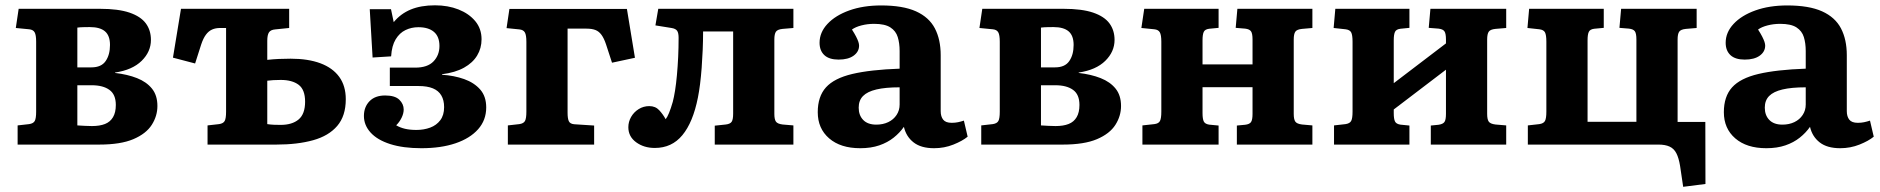

<svg xmlns="http://www.w3.org/2000/svg" viewBox="-20 -558 7256 741"><path d="M48 0V-74L92.5 -79Q109 -81.5 114.2 -91.3Q119.5 -101 119.5 -127V-397Q119.5 -423 113.7 -433.2Q108 -443.5 92.5 -445L41 -450L52 -524H366Q436.5 -524 479.8 -509.3Q523 -494.5 542.8 -467.8Q562.5 -441 562.5 -404Q562.5 -358.5 526.8 -323.3Q491 -288 424 -278V-276.5Q472 -271 508.8 -256.5Q545.5 -242 566.5 -216Q587.5 -190 587.5 -149Q587.5 -110.5 565.8 -76.3Q544 -42 494.8 -21Q445.5 0 363 0ZM335 -71.5Q365 -71.5 385.2 -79.5Q405.5 -87.5 416.2 -105.8Q427 -124 427 -153Q427 -193.5 402.2 -211.2Q377.5 -229 334 -229H278.5V-74Q291.5 -73 307.8 -72.3Q324 -71.5 335 -71.5ZM278.5 -298H333Q371 -298 387.7 -322.3Q404.5 -346.5 404.5 -384.5Q404.5 -420.5 385.2 -437Q366 -453.5 326.5 -453.5Q317.5 -453.5 303.8 -453.2Q290 -453 278.5 -451.5Z M781 0V-74L825.5 -79Q842 -81.5 847.2 -91.3Q852.5 -101 852.5 -127V-450H829.5Q812 -450 798.5 -444Q785 -438 774.8 -424.2Q764.5 -410.5 756.5 -386.5L733 -313L647.5 -335.5L678.5 -524H1096V-450L1042 -444.5Q1024.5 -443 1018 -433Q1011.5 -423 1011.5 -400.5V-327Q1034.5 -329.5 1056 -330.5Q1077.5 -331.5 1101.5 -331.5Q1169 -331.5 1216.5 -313.8Q1264 -296 1289.3 -261.3Q1314.5 -226.5 1314.5 -175Q1314.5 -110.5 1281.5 -72Q1248.5 -33.5 1188.3 -16.8Q1128 0 1046.5 0ZM1063 -76Q1107.5 -76 1132.5 -97Q1157.5 -118 1157.5 -165.5Q1157.5 -212 1132.5 -230.8Q1107.5 -249.5 1063.5 -249.5Q1046.5 -249.5 1034.5 -248.7Q1022.5 -248 1011.5 -246.5V-79Q1024.5 -77 1037.3 -76.5Q1050 -76 1063 -76Z M1606 14Q1535.5 14 1485.7 -2Q1436 -18 1410.2 -46.5Q1384.5 -75 1384.5 -110.5Q1384.5 -145 1406 -167.3Q1427.5 -189.5 1466.5 -189.5Q1504.5 -189.5 1521.3 -173Q1538 -156.5 1538 -135.5Q1538 -120 1529.8 -103.3Q1521.5 -86.5 1509 -74.5Q1524 -65.5 1543 -61Q1562 -56.5 1587 -56.5Q1616 -56.5 1640.2 -65.5Q1664.5 -74.5 1679.2 -94Q1694 -113.5 1694 -144.5Q1694 -171.5 1683.2 -189.7Q1672.5 -208 1650.7 -217Q1629 -226 1595 -226H1484.5V-297H1582.5Q1630 -297 1653 -321Q1676 -345 1676 -380.5Q1676 -417 1654.7 -435Q1633.5 -453 1594.5 -453Q1568 -453 1545 -442Q1522 -431 1507 -406.2Q1492 -381.5 1489.5 -340.5L1418 -336L1407 -522.5H1489L1499.5 -472.5Q1526 -505 1565.3 -521.3Q1604.5 -537.5 1659 -537.5Q1709 -537.5 1749.5 -521.5Q1790 -505.5 1814.3 -476.3Q1838.5 -447 1838.5 -406.5Q1838.5 -372 1821.5 -343.8Q1804.5 -315.5 1770.8 -296.8Q1737 -278 1686 -271.5V-269.5Q1732.5 -266.5 1771.3 -252.8Q1810 -239 1833.3 -212.5Q1856.5 -186 1856.5 -143.5Q1856.5 -94.5 1825.3 -59.3Q1794 -24 1738 -5Q1682 14 1606 14Z M1940 0V-74L1984.5 -79Q2001 -81.5 2006.2 -91.3Q2011.5 -101 2011.5 -127V-396.5Q2011.5 -422.5 2005.7 -432.7Q2000 -443 1984.5 -444.5L1935 -449.5L1946 -523.5H2399.5L2430.5 -335L2342 -316L2319 -386.5Q2311 -410.5 2301.2 -423.7Q2291.5 -437 2278 -442.2Q2264.5 -447.5 2243.5 -447.5H2170.5V-123Q2170.5 -100.5 2175.3 -90.3Q2180 -80 2196 -78.5L2273 -73.5V0Z M2507 13Q2465 13 2435 -9Q2405 -31 2405 -67Q2405 -88 2415.7 -106.8Q2426.5 -125.5 2445 -137Q2463.5 -148.5 2486 -148.5Q2509.5 -148.5 2524.3 -132.5Q2539 -116.5 2549 -98Q2555 -105 2562 -122Q2569 -139 2576.5 -165Q2581 -182 2585.3 -208.5Q2589.5 -235 2592.5 -268Q2595.5 -301 2597.3 -337.8Q2599 -374.5 2599 -412Q2599 -431 2593.3 -439.2Q2587.5 -447.5 2571.5 -450L2509.5 -460L2520.5 -524H3042V-450L3000.5 -446.5Q2980.5 -444.5 2974.5 -435.5Q2968.5 -426.5 2968.5 -405.5V-118.5Q2968.5 -97.5 2974.5 -88.8Q2980.5 -80 3000.5 -77.5L3042 -74V0H2738.5V-73L2781 -77.5Q2798 -79.5 2803.7 -88Q2809.5 -96.5 2809.5 -119.5V-436.5H2693.5Q2693.5 -401.5 2692 -365.7Q2690.5 -330 2688 -296.5Q2685.5 -263 2681.8 -233.5Q2678 -204 2673.5 -181.5Q2664 -133.5 2649 -97.3Q2634 -61 2613.5 -36.3Q2593 -11.5 2566.5 0.7Q2540 13 2507 13Z M3300 14Q3224 14 3180 -24Q3136 -62 3136 -125Q3136 -185.5 3167.7 -220.8Q3199.5 -256 3269.2 -272.5Q3339 -289 3452 -293V-361Q3452 -391.5 3444.7 -415Q3437.5 -438.5 3416.3 -452.2Q3395 -466 3353.5 -466Q3328 -466 3304.8 -460Q3281.5 -454 3268 -444Q3278 -428.5 3284 -416.7Q3290 -405 3292.8 -396.5Q3295.5 -388 3295.5 -382Q3295.5 -358.5 3274.5 -343.2Q3253.5 -328 3216.5 -328Q3180 -328 3161.5 -345.2Q3143 -362.5 3143 -393Q3143 -433 3173.5 -465.7Q3204 -498.5 3257.8 -517.8Q3311.5 -537 3380.5 -537Q3464.5 -537 3515 -514.3Q3565.5 -491.5 3588 -448.5Q3610.5 -405.5 3610.5 -345V-129Q3610.5 -108.5 3620 -96.3Q3629.5 -84 3653 -84Q3666 -84 3677 -86.3Q3688 -88.5 3700 -92.5L3714.5 -30.5Q3694.5 -14 3659.5 0Q3624.5 14 3585 14Q3534.5 14 3505.8 -8.5Q3477 -31 3468.5 -68.5Q3452.5 -45.5 3429 -26.8Q3405.5 -8 3373.5 3Q3341.5 14 3300 14ZM3362 -77Q3388 -77 3408.3 -86.8Q3428.5 -96.5 3440.2 -114.3Q3452 -132 3452 -154.5V-221Q3397 -221 3362.3 -212.7Q3327.5 -204.5 3310.8 -187.5Q3294 -170.5 3294 -142.5Q3294 -113 3311.5 -95Q3329 -77 3362 -77Z M3767 0V-74L3811.5 -79Q3828 -81.5 3833.2 -91.3Q3838.5 -101 3838.5 -127V-397Q3838.5 -423 3832.7 -433.2Q3827 -443.5 3811.5 -445L3760 -450L3771 -524H4085Q4155.5 -524 4198.8 -509.3Q4242 -494.5 4261.8 -467.8Q4281.5 -441 4281.5 -404Q4281.5 -358.5 4245.8 -323.3Q4210 -288 4143 -278V-276.5Q4191 -271 4227.8 -256.5Q4264.5 -242 4285.5 -216Q4306.5 -190 4306.5 -149Q4306.5 -110.5 4284.8 -76.3Q4263 -42 4213.8 -21Q4164.5 0 4082 0ZM4054 -71.5Q4084 -71.5 4104.2 -79.5Q4124.5 -87.5 4135.2 -105.8Q4146 -124 4146 -153Q4146 -193.5 4121.2 -211.2Q4096.5 -229 4053 -229H3997.5V-74Q4010.5 -73 4026.8 -72.3Q4043 -71.5 4054 -71.5ZM3997.5 -298H4052Q4090 -298 4106.7 -322.3Q4123.5 -346.5 4123.5 -384.5Q4123.5 -420.5 4104.2 -437Q4085 -453.5 4045.5 -453.5Q4036.5 -453.5 4022.8 -453.2Q4009 -453 3997.5 -451.5Z M4389 0V-74L4435 -79Q4451.5 -81 4456.7 -91Q4462 -101 4462 -127V-397Q4462 -423 4456.2 -433.2Q4450.5 -443.5 4435 -445L4385 -450L4396 -524H4683V-450.5L4646.5 -447Q4630.5 -445 4625.8 -435Q4621 -425 4621 -402.5V-309.5H4814V-405.5Q4814 -428.5 4808.2 -437Q4802.5 -445.5 4785.5 -447.5L4749 -450.5L4755.5 -524H5045V-450L5005 -446.5Q4985 -444.5 4979 -435.5Q4973 -426.5 4973 -405.5V-118.5Q4973 -97.5 4979 -88.8Q4985 -80 5005 -77.5L5045 -74V0H4753.5V-73.5L4785.5 -76.5Q4802.5 -78.5 4808.2 -87Q4814 -95.5 4814 -118.5V-221.5H4621V-121.5Q4621 -99 4625.8 -89.3Q4630.5 -79.5 4646.5 -77L4683 -73.5V0Z M5128.5 0V-74L5173 -79Q5189.5 -81.5 5194.7 -91.3Q5200 -101 5200 -127V-397Q5200 -423 5194.7 -433Q5189.5 -443 5173 -445L5127 -450L5133.5 -524H5419.5V-450.5L5384.5 -447Q5368.5 -445 5363.8 -435Q5359 -425 5359 -402.5V-237L5560.5 -390.5V-405.5Q5560.5 -428.5 5554.7 -437Q5549 -445.5 5532 -447.5L5494 -450.5L5500.5 -524H5793V-450L5751.5 -446.5Q5731.5 -444.5 5725.5 -435.5Q5719.5 -426.5 5719.5 -405.5V-118.5Q5719.5 -97.5 5725.5 -88.8Q5731.5 -80 5751.5 -77.5L5793 -74V0H5502V-73.5L5532 -76.5Q5549 -79 5554.7 -87.3Q5560.5 -95.5 5560.5 -118.5V-289L5359 -135.5V-121.5Q5359 -99 5363.8 -89.3Q5368.5 -79.5 5384.5 -77L5419.5 -73.5V0Z M6476 163 6464 82Q6459 51.5 6449.7 33.5Q6440.5 15.5 6423.7 7.8Q6407 0 6380.5 0H5876.5V-74L5921 -79Q5937.5 -81.5 5942.7 -91.3Q5948 -101 5948 -127V-397Q5948 -423 5942.7 -433Q5937.5 -443 5921 -445L5875 -450L5881.5 -524H6169.5V-450.5L6132.5 -447Q6116.5 -445 6111.8 -435Q6107 -425 6107 -402.5V-88H6295.5V-405.5Q6295.5 -428.5 6289.7 -437Q6284 -445.5 6267 -447.5L6230 -450.5L6236.5 -524H6528V-450L6486.5 -446.5Q6466.5 -444.5 6460.5 -435.5Q6454.5 -426.5 6454.5 -405.5V-87.5H6561.5L6562 152Z M6797 14Q6721 14 6677 -24Q6633 -62 6633 -125Q6633 -185.5 6664.7 -220.8Q6696.5 -256 6766.2 -272.5Q6836 -289 6949 -293V-361Q6949 -391.5 6941.7 -415Q6934.5 -438.5 6913.3 -452.2Q6892 -466 6850.5 -466Q6825 -466 6801.8 -460Q6778.5 -454 6765 -444Q6775 -428.5 6781 -416.7Q6787 -405 6789.8 -396.5Q6792.5 -388 6792.5 -382Q6792.5 -358.5 6771.5 -343.2Q6750.5 -328 6713.5 -328Q6677 -328 6658.5 -345.2Q6640 -362.5 6640 -393Q6640 -433 6670.5 -465.7Q6701 -498.5 6754.8 -517.8Q6808.5 -537 6877.5 -537Q6961.5 -537 7012 -514.3Q7062.5 -491.5 7085 -448.5Q7107.5 -405.5 7107.5 -345V-129Q7107.5 -108.5 7117 -96.3Q7126.5 -84 7150 -84Q7163 -84 7174 -86.3Q7185 -88.5 7197 -92.5L7211.5 -30.5Q7191.5 -14 7156.5 0Q7121.5 14 7082 14Q7031.5 14 7002.8 -8.5Q6974 -31 6965.5 -68.5Q6949.5 -45.5 6926 -26.8Q6902.5 -8 6870.5 3Q6838.5 14 6797 14ZM6859 -77Q6885 -77 6905.3 -86.8Q6925.5 -96.5 6937.2 -114.3Q6949 -132 6949 -154.5V-221Q6894 -221 6859.3 -212.7Q6824.5 -204.5 6807.8 -187.5Q6791 -170.5 6791 -142.5Q6791 -113 6808.5 -95Q6826 -77 6859 -77Z"/></svg>

Font: Literata Variable Black
Style: Regular
Weight: 900
Designer: Latin by Veronika Burian and Jose Scaglione. Greek by Irene Vlachou. Cyrillic by Vera Evstafieva.
Foundry: TypeTogether
Version: Version 3.021